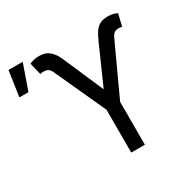

<svg xmlns="http://www.w3.org/2000/svg" viewBox="-182 -898 1064 1061"><g transform="rotate(-30 350.0 -367.0)"><path d="M361.3 -273.4 212.9 -597.7Q208 -609.4 201.2 -616.7Q194.3 -624 186.5 -627Q178.7 -629.9 168 -629.9H159.2Q154.3 -629.9 149.9 -628.9Q145.5 -627.9 143.6 -626L125 -703.1Q127 -704.1 128.9 -705.1Q130.9 -706.1 132.8 -707Q146.5 -712.9 159.2 -714.8Q171.9 -716.8 186.5 -716.8Q211.9 -716.8 231 -708.5Q250 -700.2 266.6 -680.2Q283.2 -660.2 297.9 -624L404.3 -378.9L512.7 -624Q527.3 -657.2 541 -676.8Q554.7 -696.3 574.2 -706.5Q593.8 -716.8 623 -716.8Q638.7 -716.8 652.3 -714.4Q666 -711.9 680.7 -705.1Q681.6 -705.1 682.1 -704.6Q682.6 -704.1 683.6 -704.1L665 -626Q663.1 -627.9 659.2 -628.9Q655.3 -629.9 650.4 -629.9H641.6Q631.8 -629.9 624 -627Q616.2 -624 609.9 -616.7Q603.5 -609.4 597.7 -597.7L448.2 -273.4V0H361.3ZM2 -734.4H92.8L36.1 -573.2H-21.5Z"/></g></svg>

Font: Pretendard GOV Variable
Style: Regular
Weight: 400
Designer: Base glyphs from Inter by Rasmus Andersson; Hangul glyphs from Noto Sans CJK(Source Han Sans) by Jang Soo-young and Kang
Foundry: Kil Hyung-jin
Version: Version 1.307;Glyphs 3.2 (3192)